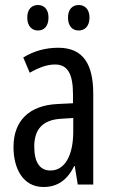

<svg xmlns="http://www.w3.org/2000/svg" viewBox="-20 -738 456 768"><path d="M89 -668C89 -633 108 -616 132 -616C156 -616 174 -633 174 -668C174 -701 156 -718 132 -718C108 -718 89 -702 89 -668ZM252 -668C252 -633 270 -616 295 -616C319 -616 338 -633 338 -668C338 -701 319 -718 295 -718C271 -718 252 -702 252 -668ZM213 -547C162 -547 115 -534 73 -508L99 -447C137 -469 170 -480 200 -480C251 -480 272 -442 272 -360V-325L211 -322C98 -317 34 -256 34 -150C34 -65 71 10 154 10C210 10 249 -18 277 -74H279L291 0H353V-362C353 -480 314 -547 213 -547ZM225 -263 273 -266V-212C273 -114 238 -56 182 -56C141 -56 117 -86 117 -152C117 -222 152 -259 225 -263Z"/></svg>

Font: Noto Sans Sinhala ExtraCondensed
Style: Regular
Weight: 400
Width: 2
Designer: Jelle Bosma - Monotype Design Team
Foundry: Monotype Imaging Inc.
Version: Version 2.006